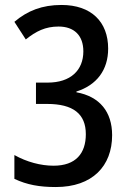

<svg xmlns="http://www.w3.org/2000/svg" viewBox="-20 -744 521 774"><path d="M416 -548C416 -656 348 -724 228 -724C150 -724 91 -701 38 -656L84 -585C125 -618 163 -637 216 -637C279 -637 316 -601 316 -537C316 -461 265 -411 172 -411H125V-325H170C275 -325 326 -285 326 -203C326 -126 286 -76 196 -76C144 -76 88 -91 38 -119V-23C89 1 139 10 205 10C353 10 432 -75 432 -199C432 -293 382 -355 288 -372V-375C370 -401 416 -462 416 -548Z"/></svg>

Font: Noto Sans Thai Looped Condensed Medium
Style: Regular
Weight: 500
Width: 3
Designer: Sasikarn Vongin, Ben Mitchell
Foundry: The Fontpad Ltd
Version: Version 1.001